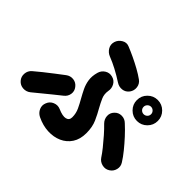

<svg xmlns="http://www.w3.org/2000/svg" viewBox="-174 -1050 1348 1348"><g transform="rotate(45 500.0 -376.0)"><path d="M327 7Q299 -7 287 -34.5Q275 -62 287 -90Q298 -119 327 -131Q356 -143 384 -131Q434 -109 461 -116Q488 -123 488 -153Q488 -191 472.5 -224Q457 -257 438 -290Q421 -320 406 -351Q391 -382 385.5 -418Q380 -454 392 -497Q400 -527 426 -543.5Q452 -560 482 -552Q512 -545 527 -518.5Q542 -492 536 -462Q530 -426 543.5 -395Q557 -364 576 -330Q597 -294 617 -249.5Q637 -205 637 -144Q637 -83 610 -42Q583 -1 538 19Q493 39 438 36.5Q383 34 327 7ZM934 -73Q909 -57 879 -64Q849 -71 832 -96Q816 -121 789.5 -154Q763 -187 733.5 -220.5Q704 -254 678 -279Q656 -301 654 -331Q652 -361 673 -383Q694 -406 725 -406Q756 -406 778 -384Q812 -353 845.5 -316.5Q879 -280 908.5 -243.5Q938 -207 958 -175Q975 -149 967.5 -119Q960 -89 934 -73ZM156 -69Q132 -50 101.5 -52Q71 -54 51 -77Q31 -100 33.5 -131Q36 -162 59 -182Q83 -203 116.5 -229.5Q150 -256 185 -283Q220 -310 248 -331Q273 -350 303 -346.5Q333 -343 352 -318Q371 -294 366.5 -264.5Q362 -235 337 -216Q310 -195 276.5 -167.5Q243 -140 211 -114Q179 -88 156 -69ZM542 -552Q499 -580 456.5 -602.5Q414 -625 373 -641Q345 -652 329.5 -678Q314 -704 323 -734Q332 -763 359.5 -779.5Q387 -796 415 -784Q450 -770 489 -751.5Q528 -733 565 -712.5Q602 -692 631 -671Q656 -653 660 -622.5Q664 -592 646 -567Q627 -542 597.5 -538.5Q568 -535 542 -552ZM827 -455Q784 -455 753.5 -485.5Q723 -516 723 -559Q723 -602 753.5 -632.5Q784 -663 827 -663Q870 -663 900.5 -632.5Q931 -602 931 -559Q931 -516 900.5 -485.5Q870 -455 827 -455ZM827 -522Q842 -522 853 -532.5Q864 -543 864 -559Q864 -574 853 -585Q842 -596 827 -596Q812 -596 801 -585Q790 -574 790 -559Q790 -543 801 -532.5Q812 -522 827 -522Z"/></g></svg>

Font: Zen Maru Gothic Black
Style: Regular
Weight: 900
Designer: Yoshimichi Ohira
Foundry: Positype
Version: Version 1.001